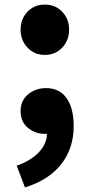

<svg xmlns="http://www.w3.org/2000/svg" viewBox="-20 -592 391 839"><path d="M176 -352Q130 -352 100 -384Q70 -416 70 -462Q70 -509 100 -540.5Q130 -572 176 -572Q222 -572 252 -540.5Q282 -509 282 -462Q282 -416 252 -384Q222 -352 176 -352ZM89 227 53 132Q118 109 152 71Q186 33 185 -10L183 -127L239 -29Q226 -18 210 -12.5Q194 -7 176 -7Q135 -7 102.5 -33Q70 -59 70 -107Q70 -152 102.5 -179.5Q135 -207 181 -207Q240 -207 271 -163Q302 -119 302 -41Q302 56 247.5 125.5Q193 195 89 227Z"/></svg>

Font: Noto Sans TC Thin Black
Style: Regular
Weight: 900
Version: Version 2.004-H2;hotconv 1.0.118;makeotfexe 2.5.65603